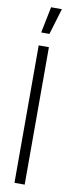

<svg xmlns="http://www.w3.org/2000/svg" viewBox="-100 -931 383 963"><g transform="rotate(10 91.5 -449.5)"><path d="M102 0H50V-700H102ZM51 -766H93L133 -899H78Z"/></g></svg>

Font: Kulim Park ExtraLight
Style: Regular
Weight: 275
Designer: Noponies / Dale Sattler
Foundry: Noponies
Version: Version 1.000; ttfautohint (v1.8.3)